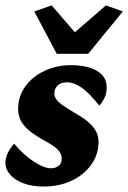

<svg xmlns="http://www.w3.org/2000/svg" viewBox="-21 -681 474 709"><path d="M140.6 7.8Q96.7 7.8 64.9 -4.4Q33.2 -16.6 16.1 -36.6Q-1 -56.6 -1 -79.1Q-1 -98.6 8.3 -117.2Q17.6 -135.7 31.2 -150.4Q65.4 -109.4 103.5 -84.5Q141.6 -59.6 167 -59.6Q183.6 -59.6 195.3 -68.4Q207 -77.1 207 -96.7Q207 -112.3 193.4 -127.4Q179.7 -142.6 133.8 -167Q103.5 -184.6 84 -201.2Q64.5 -217.8 55.2 -236.8Q45.9 -255.9 45.9 -278.3Q45.9 -325.2 72.3 -361.8Q98.6 -398.4 143.6 -419.4Q188.5 -440.4 242.2 -440.4Q279.3 -440.4 308.6 -431.6Q337.9 -422.9 355.5 -404.8Q373 -386.7 373 -357.4Q373 -336.9 365.2 -320.3Q357.4 -303.7 345.7 -291Q308.6 -337.9 280.3 -357.4Q252 -377 226.6 -377Q204.1 -377 191.9 -365.2Q179.7 -353.5 179.7 -336.9Q179.7 -326.2 185.5 -316.4Q191.4 -306.6 208.5 -293.9Q225.6 -281.2 260.7 -260.7Q290 -244.1 308.1 -227.5Q326.2 -210.9 334.5 -194.3Q342.8 -177.7 342.8 -157.2Q342.8 -110.4 315.9 -72.8Q289.1 -35.2 243.2 -13.7Q197.3 7.8 140.6 7.8ZM105.5 -638.7 169.9 -661.1 283.2 -529.3H217.8L370.1 -661.1L432.6 -638.7L304.7 -482.4H188.5Z"/></svg>

Font: Crimson Pro ExtraBold
Style: Italic
Weight: 800
Italic angle: -12°
Designer: Jacques Le Bailly
Foundry: Baron von Fonthausen
Version: Version 1.003